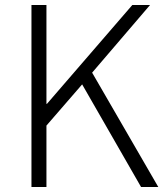

<svg xmlns="http://www.w3.org/2000/svg" viewBox="-20 -749 663 769"><path d="M106 0V-729H166V-333H168L510 -729H581L349 -458L614 0H545L309 -411L166 -246V0Z"/></svg>

Font: Noto Sans Korean Light
Style: Regular
Weight: 300
Designer: Ryoko NISHIZUKA  (kana & ideographs); Paul D. Hunt (Latin, Greek & Cyrillic); Wenlong ZHANG  (bopomofo); Sandoll Communi
Foundry: Adobe Systems Incorporated
Version: Version 1.000;PS 1;hotconv 1.0.78;makeotf.lib2.5.61930